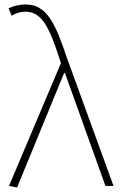

<svg xmlns="http://www.w3.org/2000/svg" viewBox="-20 -827 536 854"><path d="M56 7 265 -502H269L449 0H485L276 -574C227 -722 187 -807 96 -807C63 -807 36 -799 18 -790L32 -757C47 -766 67 -775 93 -775C166 -775 199 -705 242 -574L251 -546L20 0Z"/></svg>

Font: Noto Sans CJK SC Thin
Style: Regular
Weight: 100
Designer: Ryoko NISHIZUKA 西塚涼子 (kana, bopomofo & ideographs); Paul D. Hunt (Latin, Greek & Cyrillic); Sandoll Communications 산돌커뮤니
Foundry: Adobe
Version: Version 2.004;hotconv 1.0.118;makeotfexe 2.5.65603